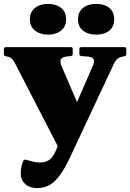

<svg xmlns="http://www.w3.org/2000/svg" viewBox="-58 -741 666 982"><path d="M131 221Q94 221 71 200Q48 179 48 148Q48 125 52 109.5Q56 94 61 82Q67 73 75 76Q95 82 111 86Q127 90 146 90Q168 90 183 83Q198 76 208.5 63Q219 50 226 33L415 -400Q428 -429 420 -439.5Q412 -450 389 -452L358 -454Q348 -456 348 -465V-490Q348 -500 358 -500H578Q588 -500 588 -490V-465Q588 -454 578 -454L577 -453Q555 -450 544 -441Q533 -432 526 -418L303 58Q274 120 248 155.5Q222 191 194.5 206Q167 221 131 221ZM20 -415Q10 -435 0 -443Q-10 -451 -23 -452L-28 -453Q-38 -455 -38 -465V-490Q-38 -500 -28 -500H304Q314 -500 314 -490V-465Q314 -456 304 -454L290 -453Q259 -450 253.5 -437.5Q248 -425 256 -405L371 -137L251 33ZM188 -564Q147 -564 121 -584.5Q95 -605 95 -642Q95 -680 121 -700.5Q147 -721 188 -721Q229 -721 254.5 -700.5Q280 -680 280 -642Q280 -605 254.5 -584.5Q229 -564 188 -564ZM434 -564Q392 -564 366.5 -584.5Q341 -605 341 -642Q341 -680 366.5 -700.5Q392 -721 434 -721Q476 -721 501 -700.5Q526 -680 526 -642Q526 -605 501 -584.5Q476 -564 434 -564Z"/></svg>

Font: Hahmlet Black
Style: Regular
Weight: 900
Version: Version 1.002